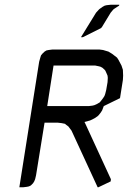

<svg xmlns="http://www.w3.org/2000/svg" viewBox="-20 -794 542 814"><path d="M62 0 146 -532.2 150.9 -549.8 153.8 -559.1 159.2 -565.9 168.9 -575.2 176.8 -580.1 186 -582 202.1 -584H401.9L417 -582L439.9 -575.2L455.1 -565.9L476.1 -549.8L481.9 -541L495.1 -516.1L501 -498L502 -473.1L501 -455.1L488.8 -377.9L419.9 -344.2L413.1 -326.2L407.2 -316.9L397.9 -305.2L393.1 -300.8L379.9 -292L361.8 -283.2L337.9 -276.9L339.8 -273.9L450.2 -34.2L449.2 -24.9L397 0H394L283.2 -240.2L270 -257.8L258.8 -266.1L255.9 -269L241.2 -272L225.1 -273.9H168.9L132.8 -50.8L128.9 -34.2L125 -24.9L120.1 -17.1L110.8 -7.8L103 -3.9L94.2 -2L78.1 0ZM180.2 -344.2H356L372.1 -346.2L379.9 -348.1L389.2 -352.1L402.8 -359.9L407.2 -365.2L417 -377.9L422.9 -387.2L425.8 -395L430.2 -412.1L436 -445.8L437 -463.9L436 -473.1L433.1 -480L426.8 -494.1L423.8 -498L414.1 -506.8L405.8 -511.2L397.9 -513.2L383.8 -516.1H207ZM323.2 -636.2 387.2 -740.2 397.9 -752 401.9 -755.9 415 -765.1 423.8 -770 432.1 -772 449.2 -773.9H485.8L484.9 -770L477.1 -765.1L462.9 -755.9L459 -752L449.2 -740.2L412.1 -679.2L408.2 -674.8L331.1 -636.2Z"/></svg>

Font: Petahja
Style: Italic
Weight: 400
Designer: T. Christopher White
Version: Version 1.1